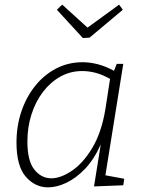

<svg xmlns="http://www.w3.org/2000/svg" viewBox="-20 -800 622 827"><path d="M187 7Q131 7 91 -39Q51 -85 51 -186Q51 -257 72 -319.5Q93 -382 131.5 -430Q170 -478 222 -505Q274 -532 336 -532Q367 -532 400.5 -523.5Q434 -515 471 -495L483 -525H511L434 -45L515 -30L511 -2L385 3L414 -178Q385 -113 346 -72.5Q307 -32 265.5 -12.5Q224 7 187 7ZM201 -32Q241 -32 289 -64Q337 -96 377 -162Q417 -228 434 -330L454 -460Q423 -478 393 -486Q363 -494 334 -494Q283 -494 240 -470Q197 -446 165 -404Q133 -362 115.5 -307Q98 -252 98 -190Q98 -107 128 -69.5Q158 -32 201 -32ZM493 -780 509 -758 366 -638 337 -636 225 -758 248 -780 357 -681Z"/></svg>

Font: Bitter Light
Style: Italic
Weight: 300
Italic angle: -9°
Designer: Sol Matas, and Bitter project Authors
Foundry: Sol Matas
Version: Version 2.001